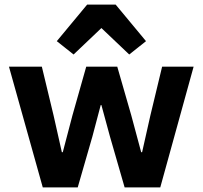

<svg xmlns="http://www.w3.org/2000/svg" viewBox="-20 -815 881 835"><path d="M483 -795H359L227 -636L300 -578L421 -693L542 -578L615 -636ZM19 -525 166 0H318L382 -222L418 -358H421L458 -222L522 0H677L822 -525H685L634 -313L598 -153H594L551 -313L490 -525H355L295 -313L253 -153H249L213 -313L162 -525Z"/></svg>

Font: Braiins Sans
Style: Bold
Weight: 700
Designer: Mike Abbink, Paul van der Laan, Pieter van Rosmalen, Jiri Chlebus, Lubos Buracinsky
Foundry: Bold Monday, Sudetype
Version: Version 1.000;hotconv 1.0.109;makeotfexe 2.5.65596